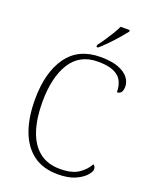

<svg xmlns="http://www.w3.org/2000/svg" viewBox="-170 -1025 903 1128"><g transform="rotate(20 282.0 -460.5)"><path d="M332 10Q240 10 179 -35Q118 -80 87.5 -162.5Q57 -245 57 -358Q57 -528 127.5 -626Q198 -724 335 -724Q405 -724 447.5 -707.5Q490 -691 510 -665Q530 -639 530 -610Q530 -562 495 -562Q495 -601 480.5 -630.5Q466 -660 430 -676.5Q394 -693 330 -693Q216 -693 159.5 -603Q103 -513 103 -358Q103 -256 128 -181Q153 -106 204 -65Q255 -24 334 -24Q408 -24 449 -51.5Q490 -79 510 -117Q524 -109 524 -89Q524 -76 503.5 -52Q483 -28 440.5 -9Q398 10 332 10ZM291 -784Q306 -803 323.5 -829Q341 -855 357.5 -882Q374 -909 384 -931H441V-921Q428 -904 403 -875Q378 -846 350 -817.5Q322 -789 301 -771H291Z"/></g></svg>

Font: Noto Serif ExtraLight
Style: Regular
Weight: 200
Designer: Monotype Design Team
Foundry: Monotype Imaging Inc.
Version: Version 2.015; ttfautohint (v1.8.4.7-5d5b)